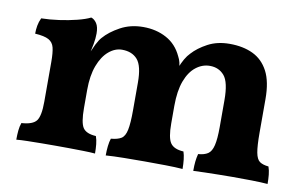

<svg xmlns="http://www.w3.org/2000/svg" viewBox="-57 -571 1080 677"><g transform="rotate(10 483.5 -232.0)"><path d="M34.4 3Q34.4 -14.7 35.9 -30.1Q37.4 -45.6 42 -57.8Q82.5 -60.3 95.5 -77.8Q108.4 -95.3 108.4 -145.3V-288.4Q108.4 -321.3 103.9 -339.5Q99.4 -357.6 84 -366.1Q68.5 -374.6 35 -376.7Q35 -391.3 37.5 -405.6Q40 -419.8 46.6 -433.5Q76.6 -434 110.2 -438.7Q143.8 -443.4 173.6 -450.9Q203.3 -458.4 220 -467Q231.6 -463.5 239.9 -450.8Q248.2 -438.2 248.2 -414.5Q248.2 -396.9 244.4 -376.2Q240.5 -355.4 230.8 -311.3L223.4 -310.8Q241.1 -356.6 250.7 -375.4Q260.4 -394.1 268.1 -402.3Q288.8 -426.4 325 -446.2Q361.1 -466 406.9 -466Q453.6 -466 490.1 -446.2Q526.7 -426.4 545.3 -386.1Q556.1 -366.3 556.1 -343.2H551.5Q566.8 -383.4 585.6 -402Q605.8 -424.5 639.4 -442.5Q673 -460.4 717.2 -460.4Q765.6 -460.4 800.7 -443.6Q835.9 -426.8 855.4 -389.8Q874.9 -352.7 874.9 -290.6V-170.3Q874.9 -122.8 879.3 -99.3Q883.7 -75.8 894.8 -68.1Q906 -60.3 926.5 -58.3Q931.1 -45.1 932.6 -29.9Q934.1 -14.7 934.1 3Q909.5 1 876.6 0.5Q843.6 0 808.9 0Q785.8 0 759.8 0.5Q733.9 1 709.7 1.5Q685.5 2 668 3Q668 -16.7 669.5 -30.6Q671 -44.5 674.6 -58.3Q696.3 -59.8 709.3 -68.3Q722.2 -76.8 727.6 -99.8Q733.1 -122.7 733.1 -165.1V-261.2Q733.1 -326 713.6 -348.9Q694.1 -371.8 662 -371.8Q634.9 -371.8 612.1 -353.9Q589.2 -336.1 575.8 -300.4Q562.5 -264.7 562.5 -211V-148.4Q562.5 -96.9 575.1 -78.6Q587.7 -60.3 622.1 -58.3Q626.1 -46.7 627.9 -30.7Q629.7 -14.7 629.7 3Q605.7 1 567.7 0.5Q529.7 0 493.4 0Q457.1 0 419.4 0.5Q381.6 1 354.6 3Q354.6 -14.7 356.4 -30.6Q358.2 -46.6 362.2 -58.3Q386.1 -60.3 399 -68.3Q411.9 -76.3 416.8 -100Q421.8 -123.8 421.8 -170.3V-269.4Q421.8 -329.4 402.3 -351.8Q382.8 -374.1 347 -374.1Q322 -374.1 299.7 -355.3Q277.3 -336.4 263.7 -300.5Q250.1 -264.5 250.1 -213.4V-148.4Q250.1 -95.8 262 -78Q273.9 -60.3 308.6 -58.3Q313.2 -45.6 314.7 -30.1Q316.3 -14.7 316.3 3Q300.3 1.5 274.6 1Q248.9 0.5 221.9 0.2Q194.9 0 173.2 0Q152.1 0 125.1 0.2Q98.1 0.5 73.7 1Q49.3 1.5 34.4 3Z"/></g></svg>

Font: Vollkorn
Style: Regular
Weight: 400
Designer: Friedrich Althausen
Foundry: Friedrich Althausen
Version: Version 5.001